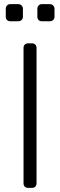

<svg xmlns="http://www.w3.org/2000/svg" viewBox="-20 -910 291 930"><path d="M116 0Q106 0 100 -6Q94 -12 94 -22V-678Q94 -688 100 -694Q106 -700 116 -700H135Q145 -700 151 -694Q157 -688 157 -678V-22Q157 -12 151 -6Q145 0 135 0ZM183 -807Q173 -807 167 -813Q161 -819 161 -829V-867Q161 -877 167 -883.5Q173 -890 183 -890H221Q231 -890 237.5 -883.5Q244 -877 244 -867V-829Q244 -819 237.5 -813Q231 -807 221 -807ZM30 -807Q20 -807 14 -813Q8 -819 8 -829V-867Q8 -877 14 -883.5Q20 -890 30 -890H68Q78 -890 84.5 -883.5Q91 -877 91 -867V-829Q91 -819 84.5 -813Q78 -807 68 -807Z"/></svg>

Font: Rubik Light Light
Style: Regular
Weight: 300
Version: Version 2.101